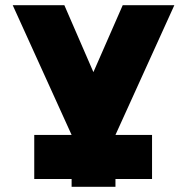

<svg xmlns="http://www.w3.org/2000/svg" viewBox="-20 -520 700 740"><path d="M29 -500 256 0V200H425V0L652 -500H453L340 -242L228 -500ZM112 170H566V0H112Z"/></svg>

Font: Unageo
Style: Black
Weight: 900
Designer: Richard Sepsi
Foundry: Richard Sepsi
Version: Version 2.000